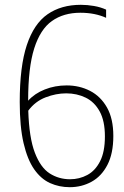

<svg xmlns="http://www.w3.org/2000/svg" viewBox="-20 -769 516 798"><path d="M270 9Q226 9 188.2 -8Q150.5 -25 122.2 -65.2Q94 -105.5 78 -174Q62 -242.5 62 -345Q62 -493 91.5 -581.8Q121 -670.5 177.8 -709.8Q234.5 -749 316 -749Q343 -749 370.5 -744.2Q398 -739.5 421 -729V-695Q374.5 -716 314 -716Q244.5 -716 196 -681.8Q147.5 -647.5 122.2 -567.8Q97 -488 97 -352V-350.5Q124 -380.5 166.2 -397.2Q208.5 -414 257 -414Q310.5 -414 354.5 -391.2Q398.5 -368.5 424.8 -322Q451 -275.5 451 -204Q451 -131 426.5 -83.8Q402 -36.5 360.8 -13.8Q319.5 9 270 9ZM255 -381Q213 -381 169.8 -364.5Q126.5 -348 97.5 -309Q101 -196.5 124.8 -134.5Q148.5 -72.5 186.5 -48.2Q224.5 -24 271 -24Q310 -24 343 -41.8Q376 -59.5 396 -98.8Q416 -138 416 -202Q416 -266.5 394.2 -306Q372.5 -345.5 336 -363.2Q299.5 -381 255 -381Z"/></svg>

Font: Encode Sans Condensed Thin
Style: Regular
Weight: 100
Width: 3
Designer: Multiple Designers
Foundry: Impallari Type
Version: Version 3.000; ttfautohint (v1.8.3) -l 8 -r 50 -G 200 -x 14 